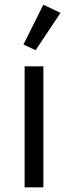

<svg xmlns="http://www.w3.org/2000/svg" viewBox="-20 -799 290 819"><path d="M132 -585 80 -609 165 -779 238 -744ZM85 0V-516H165V0Z"/></svg>

Font: Anuphan
Style: Regular
Weight: 400
Designer: Mike Abbink, Paul van der Laan, Pieter van Rosmalen, Mint Tantisuwanna
Foundry: Bold Monday; Cadson Demak
Version: Version 3.002;hotconv 1.0.109;makeotfexe 2.5.65596